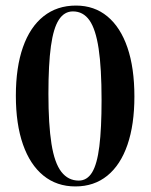

<svg xmlns="http://www.w3.org/2000/svg" viewBox="-20 -657 541 690"><path d="M251 13Q184 13 136 -26Q88 -65 62.5 -138Q37 -211 37 -313Q37 -415 62.5 -487.5Q88 -560 136.5 -598.5Q185 -637 253 -637Q319 -637 366 -598Q413 -559 438 -486Q463 -413 463 -310Q463 -209 438 -136.5Q413 -64 365.5 -25.5Q318 13 251 13ZM263 -8Q293 -8 311 -37.5Q329 -67 337 -131Q345 -195 345 -298Q345 -412 334.5 -482Q324 -552 301.5 -584Q279 -616 242 -616Q211 -616 191.5 -586Q172 -556 163 -491Q154 -426 154 -320Q154 -209 165 -140Q176 -71 200.5 -39.5Q225 -8 263 -8Z"/></svg>

Font: Cormorant Infant Light
Style: Bold
Weight: 700
Version: Version 4.001